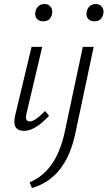

<svg xmlns="http://www.w3.org/2000/svg" viewBox="-20 -646 535 955"><path d="M194 -540Q174 -540 163 -553Q152 -566 156 -586Q159 -604 171 -615Q183 -626 201 -626Q221 -626 232 -612Q243 -598 239 -578Q232 -540 194 -540ZM449 -540Q429 -540 418 -553Q407 -566 411 -586Q414 -604 426 -615Q438 -626 456 -626Q476 -626 487 -612Q498 -598 494 -578Q487 -540 449 -540ZM100 5Q38 5 55 -70L137 -413H190L112 -82Q102 -42 128 -42Q154 -42 204 -94L224 -70Q154 5 100 5ZM302 10 392 -413H446L355 16Q308 241 139 289L127 261Q261 205 302 10Z"/></svg>

Font: EauTest Semilight
Style: Italic
Weight: 300
Italic angle: -12°
Designer: Christian Thalmann (Catharsis Fonts)
Version: Version 0.001;PS 000.001;hotconv 1.0.88;makeotf.lib2.5.64775